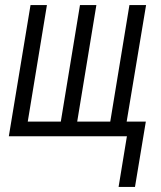

<svg xmlns="http://www.w3.org/2000/svg" viewBox="-20 -540 640 761"><path d="M450 201 483 0H15L101 -520H166L90 -58H221L297 -520H362L286 -58H417L493 -520H559L482 -58H558L515 201Z"/></svg>

Font: Iosevka SS04 Lt Ex Obl
Style: Regular
Weight: 300
Width: 7
Italic angle: -9°
Monospace: yes
Designer: Belleve Invis
Foundry: Belleve Invis
Version: Version 19.0.0; ttfautohint (v1.8.4)